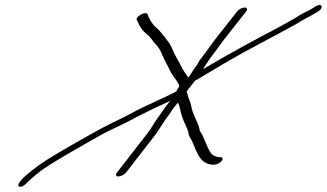

<svg xmlns="http://www.w3.org/2000/svg" viewBox="-20 -699 1302 765"><path d="M566.1 -166 445.7 -11C439.8 -3 441.6 4 451.2 4C460.8 4 475.8 -3 481.7 -11L602.1 -166L638.2 -221C641.8 -227 646.5 -233 650.7 -238L670.2 -267L688.6 -290C690.4 -287 691.7 -283 693.5 -280C699.1 -261 701 -242 710.8 -220L726.1 -185C728.6 -179 731 -173 731.1 -167C733 -154 742.1 -145 747 -133L759.3 -103C771.5 -75 784.9 -57 800 -50C810.2 -45 819.8 -43 827 -43H834.2C843.8 -43 857.5 -50 863.5 -58C869.4 -66 867.5 -73 857.9 -73H850.7C847.1 -73 842.3 -75 834.5 -78C819.4 -85 818.8 -92 811.5 -104C804.8 -115 790 -157 782.1 -168C776.6 -175 774.8 -182 774.1 -187C771.6 -203 758.8 -224 753.2 -241C743.5 -257 742 -287 733.5 -303C728.6 -313 727.3 -327 723.6 -335L756.8 -377C766.4 -383 803.4 -405 867.8 -443C985.4 -512 1058.3 -546 1163.2 -605C1197.1 -627 1202.6 -626 1231.5 -644L1248.4 -654C1271.3 -668 1262.1 -688 1239.7 -675L1223.8 -665C1215.3 -660 1206.9 -655 1199.4 -652C1191.9 -649 1177 -641 1157.6 -628C1116.6 -604 1107 -600 1069.4 -579C1036 -561 1005.5 -546 969.7 -526C905.2 -490 863.4 -468 788.8 -423C790.6 -426 791.8 -428 793.5 -431L815.4 -464L843.3 -501L870 -538L961.3 -654C967.2 -662 964.2 -669 954.6 -669C945 -669 931.2 -662 925.3 -654L834 -538L807.3 -501L778.8 -463C773.5 -456 769.4 -449 765.8 -441L757.5 -431L731.5 -391L730.9 -390C726 -396 718.8 -406 713.9 -414C702.9 -430 700.4 -440 688.3 -460C675.5 -481 666.2 -508 654.7 -527C628.5 -562 611 -583 602.5 -589C594.1 -595 583.7 -608 573.3 -629L567.8 -642C561.7 -656 519.9 -634 524.8 -620L530.9 -608C538.3 -590 549.8 -575 563.7 -564C580 -551 581.9 -544 598.9 -524C611 -512 619.5 -498 625.7 -482C634.9 -459 653.1 -429 661.7 -409L673.3 -392C678.1 -384 694.5 -365 694.6 -355C689.9 -349 685.7 -342 682.8 -335C662.5 -323 617.1 -303 595.6 -293C563.3 -277 533.4 -265 502.4 -247L473.1 -232C435.5 -213 399.6 -197 356.1 -172C285.6 -132 205 -89 135 -41C97.2 -13 72.9 8 62.5 21C52.1 34 49.6 43 57.7 45C65.7 47 75.1 42 87.5 29C94 22 109.4 9 131.7 -10C171 -43 320.5 -126 369.4 -154C395.1 -169 422 -182 450 -195C473.3 -206 491.9 -215 506.2 -223C533.7 -239 546.8 -243 574.9 -258C592.8 -268 640.6 -288 657.9 -297L636.6 -269L614.7 -238C598.6 -217 579.8 -183 566.1 -166Z"/></svg>

Font: MewTooHand
Style: UltimateItaWide
Weight: 400
Designer: Mew Too, Robert Jablonski
Version: Version 0.77